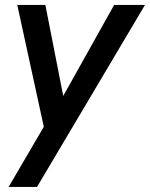

<svg xmlns="http://www.w3.org/2000/svg" viewBox="-20 -500 608 778"><path d="M157.5 13.8 15 257.5H130L567.5 -480H442.5L236.2 -111.2L163.8 -480H50Z"/></svg>

Font: Cambay
Style: Bold Italic
Weight: 700
Italic angle: -11°
Designer: Pooja Saxena
Foundry: Pooja Saxena
Version: Version 1.006;PS 001.006;hotconv 1.0.70;makeotf.lib2.5.58329